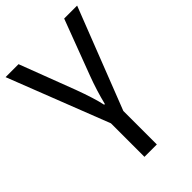

<svg xmlns="http://www.w3.org/2000/svg" viewBox="-238 -630 964 964"><g transform="rotate(-45 244.0 -148.0)"><path d="M288 240H200V2L-10 -536H82L194 -242Q230 -145 242 -88H247Q266 -165 295 -242L406 -536H498L288 2Z"/></g></svg>

Font: Advent Sans Logo
Style: Regular
Weight: 400
Designer: Types & Symbols
Foundry: Types & Symbols
Version: Version 1.002